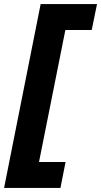

<svg xmlns="http://www.w3.org/2000/svg" viewBox="-31 -820 495 940"><path d="M168 -800H444L418 -673H289L160 -27H290L265 100H-11Z"/></svg>

Font: Albert Sans ExtraBold
Style: Italic
Weight: 800
Italic angle: -11.25°
Designer: Andreas Rasmussen
Foundry: a.Foundry
Version: Version 1.025